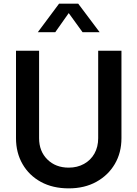

<svg xmlns="http://www.w3.org/2000/svg" viewBox="-20 -1024 755 1056"><path d="M520 -745H648V-264Q648 -184 611.5 -122Q575 -60 510 -24Q445 12 358 12Q270 12 205 -23.5Q140 -59 104 -121.5Q68 -184 68 -264V-745H195V-264Q195 -192 240.5 -147Q286 -102 358 -102Q405 -102 442 -122.5Q479 -143 499.5 -179.5Q520 -216 520 -264ZM305 -1004H410L528 -847H434L358 -952L284 -847H188Z"/></svg>

Font: Plus Jakarta Display Medium
Style: Regular
Weight: 500
Designer: Gumpita Rahayu
Foundry: Tokotype Studio
Version: Version 1.000